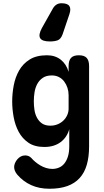

<svg xmlns="http://www.w3.org/2000/svg" viewBox="-20 -900 640 1181"><path d="M406 -105Q399 -80 385.5 -60Q372 -40 352.5 -25.5Q333 -11 308 -3.5Q283 4 253 4Q193 4 155 -22Q117 -48 95 -89Q73 -130 64 -179.5Q55 -229 55 -276Q55 -325 64.5 -375Q74 -425 97.5 -466.5Q121 -508 162.5 -534Q204 -560 269 -560Q319 -560 353.5 -533Q388 -506 402 -458V-494Q402 -527 416.5 -543.5Q431 -560 465 -560Q499 -560 513.5 -543.5Q528 -527 528 -494V0Q528 64 514 113Q500 162 470 195Q440 228 394 244.5Q348 261 284 261Q221 261 171.5 238.5Q122 216 86 174Q77 163 72 151.5Q67 140 67 127Q67 115 72.5 102.5Q78 90 87 79.5Q96 69 108 62.5Q120 56 135 56Q145 56 154.5 59.5Q164 63 172 71Q183 84 197.5 96Q212 108 228 117.5Q244 127 263 133Q282 139 302 139Q323 139 342.5 131Q362 123 376 105.5Q390 88 398 62Q406 36 406 0ZM290 -127Q314 -127 334.5 -135.5Q355 -144 370 -158.5Q385 -173 393.5 -192Q402 -211 402 -232V-315Q402 -338 395 -359.5Q388 -381 375 -398.5Q362 -416 342.5 -426Q323 -436 299 -436Q265 -436 243.5 -421.5Q222 -407 209.5 -384Q197 -361 192.5 -333Q188 -305 188 -277Q188 -250 192 -223.5Q196 -197 208 -175Q220 -153 239.5 -140Q259 -127 290 -127ZM287 -645Q239 -645 227 -665.5Q215 -686 238 -728L306 -849Q315 -864 328 -872Q341 -880 358 -880Q395 -880 406.5 -863Q418 -846 407 -813L365 -689Q354 -659 334.5 -652Q315 -645 287 -645Z"/></svg>

Font: Maple Mono NL
Style: Bold
Weight: 700
Monospace: yes
Designer: subframe7536
Version: Version 7.000